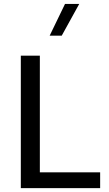

<svg xmlns="http://www.w3.org/2000/svg" viewBox="-20 -975 564 995"><path d="M237.3 -790H299.8L390.6 -954.6H316.9ZM186.5 -82V-686.5H87.9V0H499V-82Z"/></svg>

Font: Estedad Medium
Style: Regular
Weight: 500
Designer: Amin Abedi
Version: Version 7.3